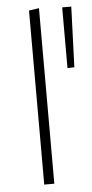

<svg xmlns="http://www.w3.org/2000/svg" viewBox="-52 -746 373 778"><g transform="rotate(-5 134.0 -357.0)"><path d="M96 0V-708L137 -714V0ZM259 -463 231 -462V-709H268Z"/></g></svg>

Font: Ysabeau ExtraLight
Style: Regular
Weight: 250
Designer: Christian Thalmann (Catharsis Fonts)
Version: Version 2.002